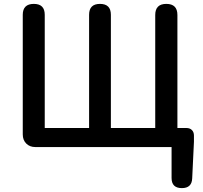

<svg xmlns="http://www.w3.org/2000/svg" viewBox="-20 -756 1041 987"><path d="M915 211Q862 211 862 159V0H479H162Q133 0 115 -18Q97 -36 97 -65V-680Q97 -736 154 -736Q210 -736 210 -680V-98H438V-680Q438 -736 494 -736Q550 -736 550 -680V-98H778V-679Q778 -736 835 -736Q892 -736 892 -679V-98H938Q956 -98 966.5 -87.5Q977 -77 977 -59V-27L968 161Q966 211 915 211Z"/></svg>

Font: GenSenRounded JP M
Style: Regular
Weight: 500
Version: Version 1.501;PS 1;hotconv 16.6.51;makeotf.lib2.5.65220